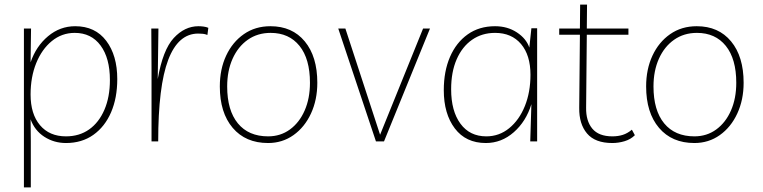

<svg xmlns="http://www.w3.org/2000/svg" viewBox="-20 -615 3318 835"><path d="M84 200V-491H115L113 -344Q137 -414 189 -457.5Q241 -501 307 -501Q394 -501 442 -437.5Q490 -374 490 -271Q490 -189 463 -126.5Q436 -64 386 -28.5Q336 7 267 7Q215 7 173 -20Q131 -47 113 -96L114 0V200ZM267 -22Q325 -22 367.5 -52Q410 -82 434 -137.5Q458 -193 458 -267Q458 -362 417.5 -417Q377 -472 305 -472Q249 -472 205.5 -436.5Q162 -401 137.5 -340.5Q113 -280 113 -204Q113 -119 154 -70.5Q195 -22 267 -22Z M882 -463Q872 -467 862.5 -468Q853 -469 842 -469Q755 -469 711.5 -354.5Q668 -240 668 0H639V-314L638 -491H669L666 -271Q688 -398 735.5 -449.5Q783 -501 843 -501Q853 -501 865 -499.5Q877 -498 886 -494Z M1156 -501Q1251 -501 1305.5 -435Q1360 -369 1360 -255Q1360 -181 1332.5 -121.5Q1305 -62 1256.5 -27.5Q1208 7 1146 7Q1048 7 992 -59Q936 -125 936 -239Q936 -314 963.5 -373Q991 -432 1040.5 -466.5Q1090 -501 1156 -501ZM1146 -22Q1200 -22 1241 -52Q1282 -82 1305 -134.5Q1328 -187 1328 -255Q1328 -359 1282.5 -415.5Q1237 -472 1157 -472Q1100 -472 1057.5 -442Q1015 -412 991.5 -359.5Q968 -307 968 -239Q968 -135 1014.5 -78.5Q1061 -22 1146 -22Z M1820 -491H1850L1650 0H1615L1451 -491H1482L1633 -29Z M2316 -492V0H2286L2291 -162Q2268 -87 2214.5 -40Q2161 7 2093 7Q2006 7 1958 -56.5Q1910 -120 1910 -223Q1910 -305 1937 -367.5Q1964 -430 2014 -465.5Q2064 -501 2133 -501Q2187 -501 2228 -474Q2269 -447 2282 -408L2291 -492ZM2133 -472Q2076 -472 2033 -442Q1990 -412 1966 -357Q1942 -302 1942 -227Q1942 -132 1982.5 -77Q2023 -22 2095 -22Q2151 -22 2194.5 -57.5Q2238 -93 2262.5 -153.5Q2287 -214 2287 -290Q2287 -375 2246 -423.5Q2205 -472 2133 -472Z M2643 7Q2568 7 2533 -34.5Q2498 -76 2499 -146L2502 -464H2412V-491H2502L2503 -595H2533L2532 -491H2713V-464H2532L2529 -147Q2528 -89 2556 -55.5Q2584 -22 2643 -22Q2668 -22 2688.5 -28.5Q2709 -35 2728 -51L2741 -27Q2723 -9 2696.5 -1Q2670 7 2643 7Z M3010 -501Q3105 -501 3159.5 -435Q3214 -369 3214 -255Q3214 -181 3186.5 -121.5Q3159 -62 3110.5 -27.5Q3062 7 3000 7Q2902 7 2846 -59Q2790 -125 2790 -239Q2790 -314 2817.5 -373Q2845 -432 2894.5 -466.5Q2944 -501 3010 -501ZM3000 -22Q3054 -22 3095 -52Q3136 -82 3159 -134.5Q3182 -187 3182 -255Q3182 -359 3136.5 -415.5Q3091 -472 3011 -472Q2954 -472 2911.5 -442Q2869 -412 2845.5 -359.5Q2822 -307 2822 -239Q2822 -135 2868.5 -78.5Q2915 -22 3000 -22Z"/></svg>

Font: Livvic Thin
Style: Regular
Weight: 250
Designer: Jacques Le Bailly, Baron von Fonthausen
Version: Version 1.001; ttfautohint (v1.8.2)